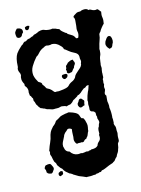

<svg xmlns="http://www.w3.org/2000/svg" viewBox="-81 -523 594 811"><g transform="rotate(-10 216.5 -118.0)"><path d="M246 -17Q253 -17 255.5 -13.5Q258 -10 260 -5Q263 3 265 10Q267 17 266 26Q265 29 265 34Q265 37 265 40Q265 43 263 45Q260 54 259 58Q258 62 256 64Q254 66 253 68Q252 70 251 72Q246 73 242 77Q241 82 234 84Q232 84 230.5 83.5Q229 83 227 83Q226 83 225 84Q224 84 224 84Q211 84 211 86Q206 86 204 82Q197 72 198 63Q199 55 198 46Q197 33 198 21Q191 17 186 17Q181 17 178 20Q174 26 172 27Q168 30 164 36.5Q160 43 161 44L151 69Q148 76 149 87Q153 97 153 99Q155 104 159.5 108Q164 112 172 113Q185 130 205 130Q210 130 218 128Q220 128 221.5 128.5Q223 129 225 129Q227 129 235 127Q241 125 244 125Q246 125 247 125.5Q248 126 250 126Q253 123 257 123Q261 123 264 120Q272 120 280 117.5Q288 115 293 108Q294 100 302 92Q308 86 308 77Q308 71 307 68Q306 64 309 61Q309 57 308.5 53.5Q308 50 308 45Q308 36 312 31Q314 18 317 14Q318 11 316 5Q311 -4 312 -9Q313 -13 310 -16Q309 -21 309 -24Q309 -27 309 -29Q304 -35 302 -36Q300 -37 298 -37Q293 -37 289.5 -40Q286 -43 286 -48V-58Q285 -63 284.5 -67.5Q284 -72 285 -76Q286 -81 284 -87Q287 -108 292 -122Q295 -128 296.5 -135Q298 -142 300 -150Q292 -150 288 -146Q285 -141 277 -139Q267 -130 262 -124Q254 -116 247 -115L244 -111Q235 -105 231.5 -102Q228 -99 226 -99L219 -90Q211 -82 207 -82Q200 -81 193 -77Q191 -79 184.5 -80Q178 -81 173 -81Q169 -81 165 -79Q159 -76 148 -76Q142 -76 139 -75H135Q129 -75 128 -76Q126 -77 123.5 -77Q121 -77 119 -78Q108 -79 105 -82Q103 -82 101.5 -83Q100 -84 98 -85H96Q93 -85 91 -87L83 -89Q81 -92 78 -94Q75 -97 73 -101Q67 -107 66 -112Q64 -120 60 -124Q60 -127 59.5 -130Q59 -133 59 -135Q55 -139 54 -142Q53 -146 48 -149Q46 -159 45.5 -162.5Q45 -166 46 -168Q46 -180 38 -189Q32 -193 34 -201Q26 -212 24.5 -222Q23 -232 26 -241Q25 -249 20 -256Q17 -262 17 -269Q20 -278 19 -280Q17 -315 27 -334L36 -347Q41 -353 46.5 -359Q52 -365 53 -366H55Q61 -375 65 -377Q73 -377 77 -383Q86 -387 89 -387Q95 -391 98 -392Q102 -394 105 -394Q106 -399 116 -401Q121 -403 124.5 -405Q128 -407 131 -409Q141 -413 148 -413Q153 -413 155 -412Q163 -409 172 -409H179Q186 -409 190 -411L206 -408Q209 -406 212.5 -405.5Q216 -405 219 -404Q224 -396 229.5 -392.5Q235 -389 242 -384Q248 -383 250 -378Q261 -373 269 -368.5Q277 -364 282 -354Q284 -353 286 -353Q290 -353 292 -355Q297 -370 293 -381Q290 -391 292 -405V-428Q292 -438 287 -443Q287 -447 291 -450Q298 -456 303 -459Q308 -462 317 -462Q321 -462 324 -465Q332 -468 339 -468Q350 -468 354 -462Q356 -462 357 -462.5Q358 -463 359 -463Q362 -463 366 -461Q373 -457 381 -457Q386 -457 388 -458Q390 -459 390 -459Q393 -459 395.5 -456.5Q398 -454 400 -452Q401 -450 402.5 -449Q404 -448 406 -446Q404 -431 407 -421Q410 -410 408 -394Q404 -390 397 -379.5Q390 -369 388 -363Q384 -359 382 -354Q382 -338 378 -326Q376 -320 375 -313.5Q374 -307 373 -301Q372 -296 371.5 -293Q371 -290 372 -287Q372 -282 372 -275.5Q372 -269 370 -264Q368 -259 367 -252.5Q366 -246 366 -238Q366 -228 365 -224Q368 -211 366 -204Q366 -200 365.5 -196Q365 -192 366 -187V-182Q367 -175 366.5 -173Q366 -171 366 -169Q362 -164 364 -157Q363 -150 363.5 -147Q364 -144 365 -141Q363 -135 363 -131Q363 -125 365 -121Q365 -117 363 -111Q358 -99 366 -93V-85Q366 -77 366 -71.5Q366 -66 368 -61Q371 -49 370 -40Q375 -22 375 0Q374 3 376 9L377 25Q375 30 378 36Q383 43 383 52Q383 60 384 64Q385 66 385 74Q384 78 384 87Q386 104 384 107Q379 114 379 116Q378 135 376 137Q375 145 372.5 150.5Q370 156 367 161Q365 170 360 173Q354 181 352 185Q343 191 343 192Q324 200 316 205Q312 207 308.5 209Q305 211 300 213Q292 214 290 218Q289 221 284 221H281Q276 225 267 225Q266 228 260 228Q254 228 252 229Q244 231 233 231Q227 231 225 232Q222 231 218.5 230Q215 229 210 227L193 222Q180 215 174.5 213Q169 211 168 209Q159 204 156 204Q148 199 141 193.5Q134 188 129 179Q122 175 118.5 170Q115 165 110 160Q109 154 106.5 150.5Q104 147 101 144Q98 134 97 133Q95 125 93.5 120.5Q92 116 90 113Q88 109 90 104Q91 100 88 95Q93 74 98 61Q103 48 105 29Q108 16 112.5 9.5Q117 3 122 -4Q132 -12 137 -23Q140 -27 148 -31L160 -40Q162 -41 163.5 -41.5Q165 -42 167 -43Q175 -45 178.5 -46.5Q182 -48 185 -48L197 -51Q217 -47 225 -43Q236 -38 239 -31Q243 -21 246 -17ZM172 -146Q195 -150 204 -153.5Q213 -157 216 -161Q222 -170 233 -176Q243 -181 249 -191Q251 -199 256 -205Q261 -211 267 -217Q272 -222 277 -227.5Q282 -233 284 -241Q283 -245 285 -249Q286 -251 286 -256Q282 -269 283 -271Q283 -282 276 -288Q274 -290 272 -291Q270 -292 268 -293Q248 -301 242 -306Q237 -309 233 -312Q229 -315 224 -317Q222 -325 216.5 -329.5Q211 -334 205 -339Q197 -344 191.5 -345.5Q186 -347 177 -347Q170 -344 162 -344Q159 -344 156.5 -344.5Q154 -345 152 -345L145 -342Q142 -339 137 -337Q125 -330 118 -320Q115 -316 112 -312.5Q109 -309 104 -306Q90 -287 81.5 -269Q73 -251 77 -231Q80 -221 84 -214Q88 -207 93 -200Q98 -198 103 -195Q108 -192 108 -186Q110 -184 112 -181.5Q114 -179 116 -177Q118 -174 119.5 -171.5Q121 -169 123 -167Q133 -163 135.5 -161.5Q138 -160 143 -156Q145 -154 147 -152Q149 -150 151 -148Q154 -145 157 -145Q160 -145 162 -146ZM198 -211Q206 -213 213 -213Q223 -211 218 -201Q218 -199 214 -196Q210 -193 207 -192Q200 -192 196.5 -199Q193 -206 198 -211ZM253 -267Q254 -261 258 -256Q260 -250 258 -247Q252 -238 252 -233Q248 -228 246.5 -226Q245 -224 244 -222Q241 -215 235 -215Q230 -213 229 -213Q228 -213 227 -213Q221 -213 219 -219Q221 -224 218 -228Q216 -232 220 -236Q218 -246 223 -249Q225 -251 226.5 -253Q228 -255 230 -258Q236 -262 241 -264.5Q246 -267 253 -267ZM66 -417 61 -411Q59 -403 55 -400Q51 -397 46 -397Q40 -397 36 -401Q30 -420 35 -426Q38 -432 43 -437H46Q55 -437 61 -432.5Q67 -428 66 -417ZM97 -439Q94 -428 91 -425.5Q88 -423 85 -423Q76 -423 77 -436Q79 -438 83 -439.5Q87 -441 91 -441Q93 -441 97 -439ZM270 -89Q271 -85 269 -79Q269 -77 268.5 -74.5Q268 -72 269 -69Q264 -68 258 -64Q254 -62 252 -62Q248 -62 245 -65L241 -72Q240 -76 241 -81Q247 -89 248 -94Q251 -99 255 -99H259ZM405 -324Q407 -329 411 -334Q415 -339 421 -339Q422 -339 426 -337Q429 -335 431.5 -326Q434 -317 432 -309L429 -302Q428 -300 428 -298.5Q428 -297 427 -295Q425 -290 422.5 -288.5Q420 -287 414 -285Q405 -293 403.5 -296.5Q402 -300 401 -302Q400 -304 400 -309Q400 -312 401.5 -317Q403 -322 405 -324ZM82 191Q75 191 70 189.5Q65 188 61 182Q62 178 60 173Q59 171 58 169Q57 167 56 165Q60 151 67 152Q71 150 76 150H82L86 154Q89 159 90.5 161.5Q92 164 93 166Q94 168 94 174Q90 180 89 183Q88 187 82 191ZM128 189Q130 198 129 200.5Q128 203 126 204L117 209Q112 208 110.5 203.5Q109 199 111 194L117 190Q119 188 122 188Q124 188 125 188.5Q126 189 128 189Z"/></g></svg>

Font: Black And White Picture
Style: Regular
Weight: 400
Designer: AsiaSoft Inc.
Foundry: AsiaSoft Inc.
Version: Version 1.64